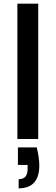

<svg xmlns="http://www.w3.org/2000/svg" viewBox="-20 -760 304 1050"><path d="M189 -740V0H75V-740ZM195 145Q195 207 166.5 238.5Q138 270 82 270V220Q107 220 119 206Q131 192 131 163V142H78V46H181Q195 104 195 145Z"/></svg>

Font: Poppins Medium A&M
Style: Regular
Weight: 500
Designer: Ninad Kale (Devanagari), Jonny Pinhorn (Latin)
Foundry: Indian Type Foundry
Version: 4.004